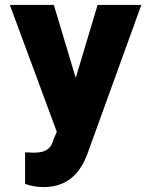

<svg xmlns="http://www.w3.org/2000/svg" viewBox="-20 -548 618 781"><path d="M20 -528 211 -12 196 24V25C185 59 165 73 116 73C110 73 103 72 95 72H82V200C104 208 128 213 157 213C264 213 312 145 338 71L555 -528H377L288 -231L199 -528Z"/></svg>

Font: Asimov Pro
Style: Ult
Weight: 900
Designer: Google
Version: Version 2.000980; 2014